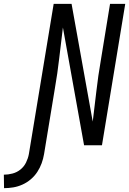

<svg xmlns="http://www.w3.org/2000/svg" viewBox="-150 -755 671 998"><path d="M-129 223 -130 153Q-108 153 -85 147Q-62 141 -43.5 126Q-25 111 -14.5 89.5Q-4 68 0 46L129 -735H222L332 -123Q342 -202 351 -281.5Q360 -361 374 -441L422 -735H501L380 0H287L177 -612Q167 -533 158 -453.5Q149 -374 135 -294L79 46Q75 70 66.5 93.5Q58 117 44 138.5Q30 160 10 177Q-10 194 -33.5 204.5Q-57 215 -81 219Q-105 223 -129 223Z"/></svg>

Font: Iosevka Term Curly Oblique
Style: Regular
Weight: 400
Italic angle: -9°
Designer: Belleve Invis
Foundry: Belleve Invis
Version: Version 32.3.0